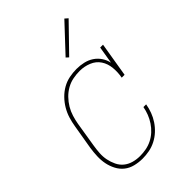

<svg xmlns="http://www.w3.org/2000/svg" viewBox="-226 -850 951 951"><g transform="rotate(-45 250.0 -374.5)"><path d="M194 8Q167 8 141 1.5Q115 -5 95.5 -20.5Q76 -36 64 -59Q52 -82 47 -107Q42 -132 43 -159Q44 -186 48 -213L70 -343Q74 -368 81.5 -392.5Q89 -417 102.5 -440Q116 -463 135 -482.5Q154 -502 177 -515Q200 -528 225.5 -533Q251 -538 276 -538Q301 -538 325 -532.5Q349 -527 368.5 -514Q388 -501 401 -481.5Q414 -462 419 -439L434 -530H454L424 -349H404Q410 -381 407 -413.5Q404 -446 387.5 -471Q371 -496 341.5 -508Q312 -520 280 -520Q257 -520 233.5 -515.5Q210 -511 188.5 -499Q167 -487 149.5 -469Q132 -451 119.5 -430Q107 -409 100 -386Q93 -363 89 -340L68 -210Q64 -186 62.5 -162Q61 -138 65.5 -115.5Q70 -93 80 -72Q90 -51 107 -37Q124 -23 146.5 -16.5Q169 -10 194 -10Q215 -10 236.5 -14Q258 -18 278 -28Q298 -38 315 -53.5Q332 -69 344.5 -88Q357 -107 365 -127.5Q373 -148 377 -170H396Q392 -146 383.5 -123Q375 -100 361 -79Q347 -58 328.5 -41Q310 -24 287.5 -12.5Q265 -1 241 3.5Q217 8 194 8ZM291 -604 278 -616 410 -757 426 -743Z"/></g></svg>

Font: Iosevka Curly Slab ThObl
Style: Regular
Weight: 100
Italic angle: -9°
Monospace: yes
Designer: Belleve Invis
Foundry: Belleve Invis
Version: Version 11.0.0; ttfautohint (v1.8.3)